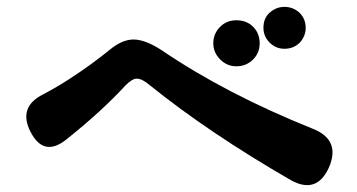

<svg xmlns="http://www.w3.org/2000/svg" viewBox="-20 -699 1040 559"><path d="M826 -175Q590 -311 416 -451Q394 -470 378 -470Q365 -470 346 -451Q312 -414 269 -374.5Q226 -335 172 -292Q107 -241 69 -315Q32 -387 105 -424Q126 -435 145.5 -446.5Q165 -458 182 -469Q213 -489 244 -511.5Q275 -534 307 -560Q339 -584 369 -584Q403 -584 452 -552Q637 -426 891 -324Q972 -292 938 -212Q902 -132 826 -175ZM668 -506Q641 -506 621 -526Q601 -546 601 -573Q601 -601 621 -621Q640 -640 668 -640Q698 -640 717 -621Q736 -602 736 -573Q736 -545 717 -526Q697 -506 668 -506ZM808 -557Q783 -557 765 -575Q747 -593 747 -618Q747 -646 765 -662Q784 -679 808 -679Q833 -679 852 -662Q870 -644 870 -618Q870 -594 853 -575Q835 -557 808 -557Z"/></svg>

Font: MaokenZhuyuanTi
Style: Regular
Weight: 400
Designer: Fontworks Inc & LongZhuTi team: ZERO子、时光羊、荆南、频凡、刘鹏、Little White Dog、帆影Magmeta、奈白不弍、白日月球、ChaoTawei、雨三（排名不分先后）
Version: Version 1.000; 20230222